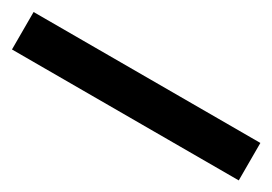

<svg xmlns="http://www.w3.org/2000/svg" viewBox="-12 63 624 440"><g transform="rotate(30 300.0 283.5)"><path d="M600.1 333H0V233.9H600.1Z"/></g></svg>

Font: Abyssinica SIL
Style: Regular
Weight: 400
Designer: Victor Gaultney and Lorna Evans
Foundry: SIL International
Version: Version 2.100